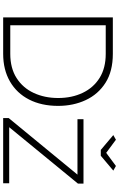

<svg xmlns="http://www.w3.org/2000/svg" viewBox="216 -986 770 1243"><g transform="rotate(90 601.5 -365.0)"><path d="M93 0V-710H329Q442 -710 516.5 -662.5Q591 -615 628.5 -534.5Q666 -454 666 -356Q666 -248 625 -168Q584 -88 508 -44Q432 0 329 0ZM615 -356Q615 -445 581.5 -515Q548 -585 484.5 -624.5Q421 -664 329 -664H144V-46H329Q422 -46 486 -87Q550 -128 582.5 -198.5Q615 -269 615 -356ZM745 -36 1111 -481H752V-520H1169V-484L804 -39H1167V0H745ZM885 -730 970 -667 1055 -730 1085 -713 989 -632H951L855 -713Z"/></g></svg>

Font: Raleway Thin Light
Style: Regular
Weight: 300
Version: Version 4.026